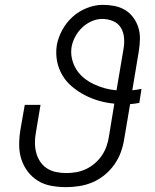

<svg xmlns="http://www.w3.org/2000/svg" viewBox="-20 -763 640 791"><path d="M252 8Q221 8 191 2.5Q161 -3 136.5 -18Q112 -33 94.5 -56Q77 -79 68 -107Q59 -135 59 -166Q59 -197 64 -228L82 -331H147L128 -218Q124 -197 124 -175.5Q124 -154 129 -134.5Q134 -115 145 -98Q156 -81 172.5 -70Q189 -59 210 -54.5Q231 -50 252 -50Q273 -50 293.5 -53.5Q314 -57 333.5 -66Q353 -75 370.5 -90Q388 -105 400 -123Q412 -141 419 -161Q426 -181 429 -202L451 -336Q418 -339 387 -348Q356 -357 328.5 -371.5Q301 -386 277 -406Q253 -426 237 -453Q221 -480 215 -511.5Q209 -543 214 -577Q220 -609 236.5 -639.5Q253 -670 279 -693.5Q305 -717 338 -730Q371 -743 403 -743Q428 -743 451.5 -738.5Q475 -734 495 -722Q515 -710 529 -691Q543 -672 550 -649.5Q557 -627 556.5 -602.5Q556 -578 552 -553L525 -391Q535 -392 544.5 -393.5Q554 -395 563 -397L554 -339Q545 -337 535 -336Q525 -335 516 -334L492 -192Q488 -165 478.5 -138Q469 -111 452 -86.5Q435 -62 412 -43Q389 -24 362.5 -12.5Q336 -1 307.5 3.5Q279 8 252 8ZM460 -391 489 -562Q493 -585 491 -608Q489 -631 477.5 -649.5Q466 -668 445 -676.5Q424 -685 401 -685Q379 -685 357.5 -675.5Q336 -666 319 -650Q302 -634 290.5 -613Q279 -592 275 -570Q271 -545 276.5 -521Q282 -497 294.5 -477Q307 -457 325.5 -442Q344 -427 366 -416.5Q388 -406 411.5 -399.5Q435 -393 460 -391Z"/></svg>

Font: Iosevka Light Extended Oblique
Style: Regular
Weight: 300
Width: 7
Italic angle: -9°
Monospace: yes
Designer: Belleve Invis
Foundry: Belleve Invis
Version: Version 32.5.0; ttfautohint (v1.8.4)